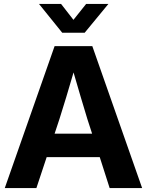

<svg xmlns="http://www.w3.org/2000/svg" viewBox="-20 -964 753 984"><path d="M4.4 0 259.8 -727.5H453.1L708.5 0H542L491.2 -158.7H219.2L166.5 0ZM259.8 -278.8H452.1L427.7 -354Q410.6 -409.7 393.6 -467.3Q376.5 -524.9 356.9 -592.8Q337.4 -524.9 319.8 -467.3Q302.2 -409.7 284.7 -354ZM293 -943.8 356.4 -862.3 421.4 -943.8H535.2V-943.4L414.1 -796.4H298.8L180.2 -943.4V-943.8Z"/></svg>

Font: Inter Display
Style: Bold
Weight: 700
Designer: Rasmus Andersson
Foundry: rsms
Version: Version 4.001;git-9221beed3